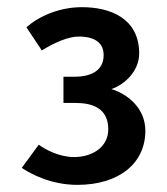

<svg xmlns="http://www.w3.org/2000/svg" viewBox="-20 -634 469 538"><path d="M196.8 -116C313.7 -116 387.3 -176.6 387.3 -267.5C387.3 -332.5 335.3 -371.4 292.1 -384.4C331 -397.4 370 -436.4 370 -484C370 -583.5 287.7 -613.9 209.8 -613.9C144.9 -613.9 88.6 -587.9 54 -557.6L97.2 -492.6C131.9 -514.3 170.8 -531.6 201.1 -531.6C231.4 -531.6 270.4 -522.9 270.4 -479.7C270.4 -436.4 235.8 -419 188.2 -419H157.8V-345.5H192.5C235.8 -345.5 283.4 -332.5 283.4 -271.9C283.4 -219.9 235.8 -193.9 188.2 -193.9C144.9 -193.9 105.9 -215.6 88.6 -228.6L41 -163.6C66.9 -146.3 123.2 -116 196.8 -116Z"/></svg>

Font: PleaseOptimize
Style: Demi-Bold
Weight: 600
Version: Version 001.000